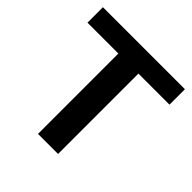

<svg xmlns="http://www.w3.org/2000/svg" viewBox="-182 -832 975 975"><g transform="rotate(45 305.5 -344.0)"><path d="M600.1 -577.1H377V0H232.9V-577.1H11.2V-688H600.1Z"/></g></svg>

Font: Libra Sans Modern
Style: Bold
Weight: 700
Foundry: Stefan Peev, Context Ltd
Version: Version 1.000